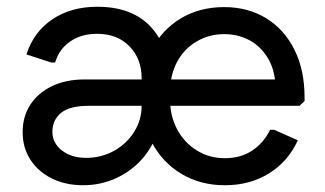

<svg xmlns="http://www.w3.org/2000/svg" viewBox="-20 -535 960 568"><path d="M645 13Q573 13 517 -20.5Q461 -54 429.5 -113Q398 -172 398 -251Q398 -329 429 -388.5Q460 -448 515.5 -481Q571 -514 643 -514Q714 -514 767.5 -481Q821 -448 851 -388Q881 -328 881 -247V-236L866 -222H445V-300H835L795 -284Q792 -332 771 -365.5Q750 -399 717 -416.5Q684 -434 643 -434Q599 -434 562 -412.5Q525 -391 504 -352Q483 -313 483 -262V-242Q483 -192 504 -152.5Q525 -113 562 -90Q599 -67 645 -67Q692 -67 726 -89.5Q760 -112 779 -151H791L861 -120Q833 -58 776.5 -22.5Q720 13 645 13ZM226 13Q174 13 133.5 -7Q93 -27 70 -62.5Q47 -98 47 -144Q47 -190 69.5 -225Q92 -260 133.5 -280Q175 -300 230 -300H445V-222H243Q186 -222 160.5 -201Q135 -180 135 -145Q135 -112 163 -90Q191 -68 235 -68Q280 -68 317.5 -89Q355 -110 377 -145Q399 -180 399 -223V-304Q399 -361 363 -398Q327 -435 267 -435Q221 -435 188 -412.5Q155 -390 143 -350H132L58 -374Q80 -441 135 -478Q190 -515 268 -515Q372 -515 427.5 -454Q483 -393 483 -282V-125H403L444 -141Q430 -97 398 -62Q366 -27 321.5 -7Q277 13 226 13Z"/></svg>

Font: Fustat Medium
Style: Regular
Weight: 500
Designer: Mohamed Gaber, Khaled Hosny, Laura Garcia Mut
Foundry: Kief Type Foundry, Alif Type Foundry, Hard Type Foundry
Version: Version 1.007